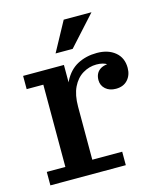

<svg xmlns="http://www.w3.org/2000/svg" viewBox="-107 -788 736 868"><g transform="rotate(-15 261.0 -354.0)"><path d="M21 0V-63H108V-448H30V-510H221V-335L234 -338V-63H374V0ZM199 -311Q200 -388 224 -435Q248 -482 288 -503Q328 -524 378 -524Q431 -524 463.5 -497Q496 -470 496 -423Q496 -389 476 -367Q456 -345 421 -345Q391 -345 372.5 -361.5Q354 -378 354 -403Q354 -434 375 -450Q396 -466 440 -463L434 -423Q432 -448 413.5 -461Q395 -474 363 -474Q329 -474 299 -456Q269 -438 251.5 -402Q234 -366 234 -311ZM198 -570 273 -708H403L278 -570Z"/></g></svg>

Font: Montagu Slab 120pt Medium
Style: Regular
Weight: 500
Designer: Florian Karsten
Foundry: Florian Karsten
Version: Version 1.000